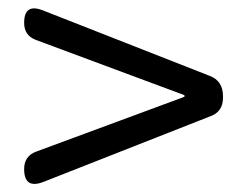

<svg xmlns="http://www.w3.org/2000/svg" viewBox="-20 -602 595 462"><path d="M486.3 -322.3Q270.5 -237.3 84 -164.1Q38.1 -146.5 38.1 -195.3Q38.1 -226.6 67.4 -237.3Q305.7 -325.2 423.8 -369.1V-373Q303.7 -418 66.4 -505.9Q38.1 -516.6 38.1 -546.9Q38.1 -594.7 83 -577.1L483.4 -419.9Q516.6 -408.2 516.6 -370.1V-367.2Q516.6 -333 486.3 -322.3Z"/></svg>

Font: GenSenMaruGothic TW TTF Regular
Style: Regular
Weight: 400
Version: Version 1.301